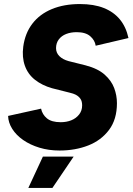

<svg xmlns="http://www.w3.org/2000/svg" viewBox="-20 -729 655 949"><path d="M274 15Q221 15 175 1Q129 -13 94.5 -37Q60 -61 40.5 -92Q21 -123 20 -156L183 -192Q189 -163 212 -144Q235 -125 280 -125Q309 -125 332.5 -134.5Q356 -144 371 -163Q386 -182 386 -208Q386 -228 378 -240Q370 -252 356.5 -259.5Q343 -267 324 -271L237 -293Q188 -307 153 -334.5Q118 -362 103 -404Q88 -446 95 -499Q104 -565 140 -612Q176 -659 236 -684Q296 -709 375 -709Q444 -709 493 -689.5Q542 -670 572.5 -633Q603 -596 615 -541L453 -503Q449 -530 426 -550Q403 -570 359 -570Q330 -570 307 -561Q284 -552 270.5 -534Q257 -516 257 -491Q257 -468 273.5 -451.5Q290 -435 319 -427L403 -406Q464 -390 497.5 -360Q531 -330 544.5 -293.5Q558 -257 558 -219Q558 -139 519 -87Q480 -35 416 -10Q352 15 274 15ZM120 200 192 45H344L239 200Z"/></svg>

Font: Figtree Light ExtraBold
Style: Italic
Weight: 800
Italic angle: -9.5°
Version: Version 2.001;gftools[0.9.30]